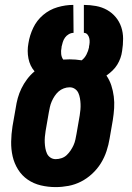

<svg xmlns="http://www.w3.org/2000/svg" viewBox="-20 -755 540 783"><path d="M207 8Q176 8 146.5 1Q117 -6 93 -22.5Q69 -39 53.5 -64Q38 -89 31.5 -117.5Q25 -146 25.5 -177Q26 -208 31 -240L44 -314Q47 -335 52.5 -355Q58 -375 67.5 -394.5Q77 -414 90.5 -432Q104 -450 121 -464Q102 -486 96 -516.5Q90 -547 96 -579Q101 -611 115.5 -641.5Q130 -672 156 -694Q182 -716 214.5 -725.5Q247 -735 279 -735L280 -621Q270 -621 260.5 -615.5Q251 -610 245 -601.5Q239 -593 236 -583Q233 -573 231 -564V-561Q228 -548 229.5 -534.5Q231 -521 238 -512Q244 -512 251 -512.5Q258 -513 264 -513Q277 -513 288.5 -512Q300 -511 313 -509Q325 -518 332.5 -532.5Q340 -547 343 -562V-565Q345 -574 345.5 -582.5Q346 -591 344 -599.5Q342 -608 336.5 -614.5Q331 -621 322 -621V-735Q347 -735 371.5 -730.5Q396 -726 416.5 -714.5Q437 -703 452 -685Q467 -667 474.5 -644.5Q482 -622 482 -597Q482 -572 478 -547Q476 -532 471 -518Q466 -504 458 -491Q450 -478 438.5 -467Q427 -456 414 -447Q427 -428 434 -406.5Q441 -385 444 -361.5Q447 -338 445.5 -314Q444 -290 440 -265L427 -190Q423 -165 414.5 -139Q406 -113 391.5 -89.5Q377 -66 356 -46.5Q335 -27 310.5 -14.5Q286 -2 259.5 3Q233 8 207 8ZM207 -106Q219 -106 231 -110Q243 -114 252 -122.5Q261 -131 268 -141.5Q275 -152 280 -163Q285 -174 287.5 -186Q290 -198 292 -209L305 -284Q307 -296 308 -308Q309 -320 308.5 -331.5Q308 -343 306 -354.5Q304 -366 299.5 -376Q295 -386 285.5 -392.5Q276 -399 264 -399Q252 -399 240 -394.5Q228 -390 219 -382Q210 -374 203 -363.5Q196 -353 191 -341.5Q186 -330 183.5 -318.5Q181 -307 179 -296L166 -221Q164 -209 163 -197Q162 -185 162.5 -173.5Q163 -162 165 -150.5Q167 -139 171.5 -129Q176 -119 185.5 -112.5Q195 -106 207 -106Z"/></svg>

Font: Iosevka Heavy Oblique
Style: Regular
Weight: 900
Italic angle: -9°
Monospace: yes
Designer: Belleve Invis
Foundry: Belleve Invis
Version: Version 32.5.0; ttfautohint (v1.8.4)